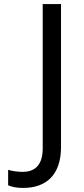

<svg xmlns="http://www.w3.org/2000/svg" viewBox="-20 -734 411 944"><path d="M94 190C206 190 280 127 280 -11V-714H190V-4C190 87 142 111 92 111C65 111 41 107 20 101V177C38 185 62 190 94 190Z"/></svg>

Font: Noto Sans Math
Style: Regular
Weight: 400
Designer: Monotype Design Team, Delve Withrington, Jeff Kellem
Foundry: Monotype Imaging Inc., Delve Fonts LLC
Version: Version 3.000